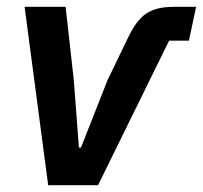

<svg xmlns="http://www.w3.org/2000/svg" viewBox="-20 -542 594 562"><path d="M267 0H121L52 -522H172L196 -308L211 -110H217L295 -308L353 -428Q378 -482 407.5 -502Q437 -522 488 -522H554L533 -423H475Z"/></svg>

Font: IBM Plex Sans SemiBold
Style: Italic
Weight: 600
Italic angle: -11.31°
Designer: Mike Abbink, Paul van der Laan, Pieter van Rosmalen
Foundry: Bold Monday
Version: Version 3.201